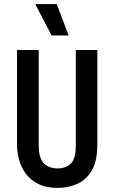

<svg xmlns="http://www.w3.org/2000/svg" viewBox="-20 -904 558 937"><path d="M262 13Q204 13 165.5 -7Q127 -27 104.5 -58.5Q82 -90 72.5 -127Q63 -164 63 -199V-660H169V-194Q169 -133 193.5 -107.5Q218 -82 261 -82Q302 -82 326 -106Q350 -130 350 -194V-660H455V-199Q455 -118 428 -72Q401 -26 357 -6.5Q313 13 262 13ZM232 -731 152 -884H257L315 -731Z"/></svg>

Font: Bricolage Grotesque 10pt Condensed Medium
Style: Regular
Weight: 500
Width: 3
Designer: Mathieu Triay
Foundry: Atelier Triay
Version: Version 1.000; ttfautohint (v1.8.4.7-5d5b);gftools[0.9.32]